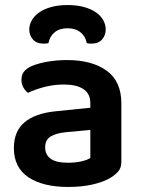

<svg xmlns="http://www.w3.org/2000/svg" viewBox="-20 -726 562 761"><path d="M250 -81Q279 -81 303 -86.5Q327 -92 338 -100V-211L241 -202Q201 -198 180 -184.5Q159 -171 159 -142Q159 -113 180.5 -97Q202 -81 250 -81ZM246 -488Q344 -488 402.5 -446Q461 -404 461 -316V-85Q461 -61 449 -47Q437 -33 419 -22Q391 -5 348 5Q305 15 250 15Q150 15 92.5 -23.5Q35 -62 35 -139Q35 -206 77.5 -241.5Q120 -277 201 -285L338 -299V-317Q338 -355 310.5 -373Q283 -391 233 -391Q194 -391 157 -381.5Q120 -372 91 -358Q80 -366 72.5 -379.5Q65 -393 65 -409Q65 -429 74.5 -441.5Q84 -454 105 -464Q134 -476 171 -482Q208 -488 246 -488ZM248 -614Q216 -614 196.5 -598Q177 -582 172 -555Q167 -554 163 -553.5Q159 -553 154 -553Q125 -553 110.5 -569.5Q96 -586 96 -609Q96 -628 106 -645.5Q116 -663 135 -676.5Q154 -690 182.5 -698Q211 -706 248 -706Q285 -706 313.5 -698Q342 -690 361 -676.5Q380 -663 389.5 -645.5Q399 -628 399 -609Q399 -586 384.5 -569.5Q370 -553 341 -553Q334 -553 324 -555Q319 -582 299 -598Q279 -614 248 -614Z"/></svg>

Font: Baloo Thambi 2 SemiBold
Style: Regular
Weight: 600
Designer: Aadarsh Rajan and Ek Type
Foundry: Ek Type
Version: Version 1.640;hotconv 1.0.111;makeotfexe 2.5.65597; ttfautoh